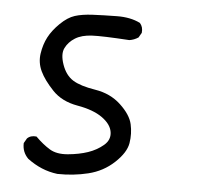

<svg xmlns="http://www.w3.org/2000/svg" viewBox="-41 -566 582 553"><g transform="rotate(5 250.0 -289.0)"><path d="M144 -55Q120 -58 98.5 -67Q77 -76 57 -91Q39 -109 40 -135L48 -149Q58 -159 75 -157Q96 -136 116.5 -123.5Q137 -111 169.5 -114Q202 -117 227 -125.5Q252 -134 271 -150Q290 -166 286.5 -188.5Q283 -211 257 -229.5Q231 -248 185 -256Q139 -264 112 -292.5Q85 -321 73.5 -345.5Q62 -370 66 -396.5Q70 -423 81 -444Q92 -465 113 -485.5Q134 -506 154.5 -512.5Q175 -519 205.5 -520.5Q236 -522 275.5 -522.5Q315 -523 343 -509Q353 -498 351 -481L343 -467Q331 -459 317 -457Q238 -462 208.5 -460.5Q179 -459 160.5 -447.5Q142 -436 133 -418Q124 -400 134.5 -370Q145 -340 166.5 -326.5Q188 -313 232 -306Q276 -299 306 -271Q336 -243 342 -216Q348 -189 343.5 -161.5Q339 -134 307.5 -104.5Q276 -75 233 -64.5Q190 -54 144 -55Z"/></g></svg>

Font: NaniFont Regular
Style: Regular
Weight: 400
Designer: Nanigashitei
Version: Version 1.036